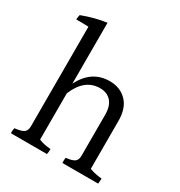

<svg xmlns="http://www.w3.org/2000/svg" viewBox="-168 -878 891 948"><g transform="rotate(30 277.5 -404.5)"><path d="M460 -367V-94Q492 -82 530 -79Q530 -65 528 -49H324Q323 -61 325 -79Q361 -83 374.5 -93Q388 -103 388 -128V-361Q388 -410 365 -436Q342 -462 301 -462Q214 -462 171 -358V-94Q199 -82 239 -79Q239 -61 236 -49H31Q29 -64 33 -79Q70 -83 84.5 -93Q99 -103 99 -128V-696Q70 -697 54 -697Q38 -697 29 -697Q29 -708 33 -724Q105 -751 171 -760V-413Q223 -516 326 -516Q385 -516 422.5 -478Q460 -440 460 -367Z"/></g></svg>

Font: Halant
Style: Regular
Weight: 400
Designer: Hitesh Malaviya (Devanagari), Satya Rajpurohit (Latin)
Foundry: Indian Type Foundry
Version: Version 1.100;PS 1.0;hotconv 1.0.78;makeotf.lib2.5.61930; tt